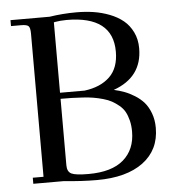

<svg xmlns="http://www.w3.org/2000/svg" viewBox="-52 -760 757 817"><g transform="rotate(-5 326.5 -351.5)"><path d="M22 -676.8V-702.1H189Q245.6 -710.9 304.2 -710.9Q342.3 -710.9 377.2 -705.6Q412.1 -700.2 445.6 -687.3Q479 -674.3 503.2 -654.5Q527.3 -634.8 542.2 -604.2Q557.1 -573.7 557.1 -535.2Q557.1 -412.1 434.1 -368.2Q458 -362.8 479 -355Q500 -347.2 522.7 -333Q545.4 -318.8 561.3 -300.5Q577.1 -282.2 587.6 -254.2Q598.1 -226.1 598.1 -191.9Q598.1 -97.7 527.1 -44.9Q456.1 7.8 330.1 7.8Q264.2 7.8 189 0H58.1V-25.9H104V-637.2Q104 -662.1 96.9 -669.4Q89.8 -676.8 64.9 -676.8ZM205.1 -65.9Q205.1 -38.6 223.1 -29.8Q241.2 -21 295.9 -21Q395.5 -21 445.8 -64.7Q496.1 -108.4 496.1 -185.1Q496.1 -210.9 490.7 -232.4Q485.4 -253.9 476.6 -269.8Q467.8 -285.6 452.6 -298.1Q437.5 -310.5 422.6 -318.8Q407.7 -327.1 385.7 -333.3Q363.8 -339.4 345.2 -342.5Q326.7 -345.7 300 -347.4Q273.4 -349.1 253.7 -349.6Q233.9 -350.1 205.1 -350.1ZM205.1 -376H310.1Q378.9 -384.8 418 -422.4Q457 -460 457 -529.8Q457 -682.1 259.8 -682.1Q246.6 -682.1 232.9 -680.9Q219.2 -679.7 211.9 -678.2L205.1 -676.8Z"/></g></svg>

Font: Dihjauti S
Style: Bold
Weight: 700
Designer: T. Christopher White
Version: Version 3.0.0